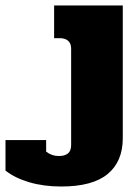

<svg xmlns="http://www.w3.org/2000/svg" viewBox="-65 -500 502 699"><path d="M-45 121V10H103V52Q123 68 149 68Q171 68 182.5 58.5Q194 49 194 28V-323Q194 -341 183.5 -351Q173 -361 153 -361H132V-480H382V3Q382 88 327 133.5Q272 179 158 179Q94 179 41.5 163.5Q-11 148 -45 121Z"/></svg>

Font: Pridi
Style: Bold
Weight: 700
Designer: Katatrad Team
Foundry: CadsonDemak
Version: Version 1.001